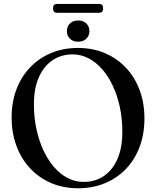

<svg xmlns="http://www.w3.org/2000/svg" viewBox="-20 -964 813 999"><path d="M385.5 -714.5Q463 -714.5 526.5 -687.2Q590 -660 636 -610.8Q682 -561.5 706.8 -494.5Q731.5 -427.5 731.5 -347.5Q731.5 -267.5 706.8 -200.8Q682 -134 636 -85.8Q590 -37.5 526.5 -11Q463 15.5 385.5 15.5Q309 15.5 245.8 -11.8Q182.5 -39 136.5 -88.2Q90.5 -137.5 65.5 -205Q40.5 -272.5 40.5 -353Q40.5 -432.5 65.5 -498.8Q90.5 -565 136.5 -613.2Q182.5 -661.5 245.8 -688Q309 -714.5 385.5 -714.5ZM616.5 -278.5Q616.5 -346 603.5 -406.8Q590.5 -467.5 567 -517.5Q543.5 -567.5 511.2 -604.2Q479 -641 440.2 -661Q401.5 -681 358 -681Q298.5 -681 253 -650.2Q207.5 -619.5 182 -561.5Q156.5 -503.5 156.5 -421.5Q156.5 -353.5 169.5 -292.8Q182.5 -232 206 -181.8Q229.5 -131.5 261.5 -94.5Q293.5 -57.5 332.5 -37.5Q371.5 -17.5 414.5 -17.5Q475 -17.5 520.5 -48.2Q566 -79 591.2 -137.2Q616.5 -195.5 616.5 -278.5ZM386.5 -747Q360 -747 344 -762.5Q328 -778 328 -802Q328 -826.5 344 -842Q360 -857.5 386.5 -857.5Q413.5 -857.5 429.2 -842Q445 -826.5 445 -802Q445 -778 429.2 -762.5Q413.5 -747 386.5 -747ZM256 -920.5Q256 -932.5 261.2 -938Q266.5 -943.5 276.5 -943.5H496Q506 -943.5 511.2 -938.2Q516.5 -933 516.5 -920.5Q516.5 -908.5 511.2 -903Q506 -897.5 496 -897.5H276.5Q266.5 -897.5 261.2 -903Q256 -908.5 256 -920.5Z"/></svg>

Font: Fraunces 60pt
Style: Regular
Weight: 400
Version: Version 1.000;[b76b70a41]